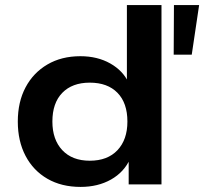

<svg xmlns="http://www.w3.org/2000/svg" viewBox="-20 -725 803 755"><path d="M297 10Q222 10 166.5 -22Q111 -54 80.5 -112Q50 -170 50 -247Q50 -324 80.5 -381.5Q111 -439 166.5 -471.5Q222 -504 296 -504Q363 -504 413.5 -475.5Q464 -447 486 -399H479V-705H615V0H486V-101H492Q468 -48 416.5 -19Q365 10 297 10ZM333 -93Q403 -93 442 -134.5Q481 -176 481 -247Q481 -320 442 -360Q403 -400 333 -400Q264 -400 225 -360Q186 -320 186 -247Q186 -176 225 -134.5Q264 -93 333 -93ZM663 -510 664 -705H763L734 -510Z"/></svg>

Font: Nunito Sans 10pt SemiExpanded
Style: Bold
Weight: 700
Width: 6
Designer: Vernon Adams
Foundry: Vernon Adams
Version: Version 3.101;gftools[0.9.27]